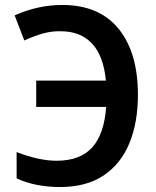

<svg xmlns="http://www.w3.org/2000/svg" viewBox="-20 -744 629 774"><path d="M221 10Q175 10 130 1.5Q85 -7 47 -25V-131Q137 -96 208 -96Q303 -96 351.5 -149.5Q400 -203 408 -313H126V-419H407Q397 -520 350.5 -569Q304 -618 225 -618Q190 -619 155 -609.5Q120 -600 78 -581L39 -682Q133 -724 231 -724Q380 -724 458 -628Q536 -532 536 -362Q536 -250 501.5 -166.5Q467 -83 397.5 -36.5Q328 10 221 10Z"/></svg>

Font: Noto Sans SemiCondensed SemiBold
Style: Regular
Weight: 600
Width: 4
Designer: Monotype Design Team
Foundry: Monotype Imaging Inc.
Version: Version 2.013; ttfautohint (v1.8.4.7-5d5b)